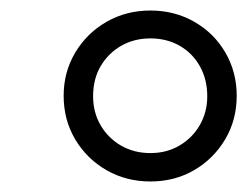

<svg xmlns="http://www.w3.org/2000/svg" viewBox="-20 -726 470 365"><path d="M266 -381Q220 -381 182.5 -402.5Q145 -424 123 -461Q101 -498 101 -544Q101 -589 123 -626Q145 -663 182.5 -684.5Q220 -706 266 -706Q312 -706 349.5 -684.5Q387 -663 408.5 -626Q430 -589 430 -544Q430 -498 408 -461Q386 -424 349 -402.5Q312 -381 266 -381ZM266 -435Q297 -435 321.5 -449.5Q346 -464 360 -488.5Q374 -513 374 -543Q374 -575 360 -600Q346 -625 321.5 -639Q297 -653 266 -653Q235 -653 210.5 -639Q186 -625 171.5 -600.5Q157 -576 157 -543Q157 -512 171.5 -487.5Q186 -463 210.5 -449Q235 -435 266 -435Z"/></svg>

Font: Montserrat Thin Medium
Style: Italic
Weight: 500
Italic angle: -11.3°
Version: Version 9.000